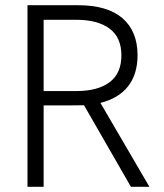

<svg xmlns="http://www.w3.org/2000/svg" viewBox="-20 -717 630 737"><path d="M85.5 -697H279.5Q392.5 -697 450.2 -647Q508 -597 508 -505Q508 -432.5 471.8 -386Q435.5 -339.5 365.5 -322L553.5 0H482.5L302.5 -313Q286.5 -312.5 252.5 -312.5H147.5V0H85.5ZM273.5 -367.5Q355.5 -367.5 400.8 -401.5Q446 -435.5 446 -504.5Q446 -573.5 400.5 -607.2Q355 -641 273.5 -641H147.5V-367.5Z"/></svg>

Font: HK Grotesk Light
Style: Regular
Weight: 300
Designer: Alfredo Marco Pradil
Foundry: Hanken Design Co.
Version: Version 3.001